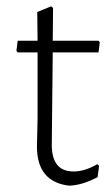

<svg xmlns="http://www.w3.org/2000/svg" viewBox="-20 -583 349 608"><path d="M199 5Q97 -7 97 -119L99 -209V-417H36L32 -422L36 -454H99L98 -545L142 -563L148 -558L147 -454H292L296 -449L292 -417H147L144 -124Q144 -40 213 -40Q248 -40 288 -63L294 -58L289 -22Q239 4 199 5Z"/></svg>

Font: Alegreya Sans Light
Style: Regular
Weight: 300
Designer: Juan Pablo del Peral
Foundry: Huerta Tipografica
Version: Version 2.007